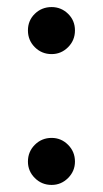

<svg xmlns="http://www.w3.org/2000/svg" viewBox="-20 -512 291 543"><path d="M126 -359Q98 -359 78.5 -378.5Q59 -398 59 -426Q59 -454 78.5 -473Q98 -492 126 -492Q153 -492 172.5 -473Q192 -454 192 -426Q192 -398 172.5 -378.5Q153 -359 126 -359ZM126 11Q98 11 78.5 -8.5Q59 -28 59 -55Q59 -83 78.5 -102.5Q98 -122 126 -122Q153 -122 172.5 -102.5Q192 -83 192 -55Q192 -28 172.5 -8.5Q153 11 126 11Z"/></svg>

Font: Zen Kaku Gothic New Medium
Style: Regular
Weight: 500
Designer: Yoshimichi Ohira
Foundry: Positype
Version: Version 1.002